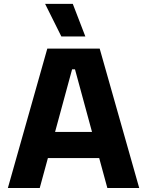

<svg xmlns="http://www.w3.org/2000/svg" viewBox="-20 -944 738 964"><path d="M19.5 0H179.5L220.5 -150.5H478L519 0H679L480.5 -700H217.5ZM345.5 -924.5H206.5L288 -761H408.5ZM256.5 -281.5 342 -596H356.5L442 -281.5Z"/></svg>

Font: MCL Standard Bold
Style: Regular
Weight: 700
Designer: Květoslav Bartoš
Foundry: Florian Karsten
Version: Version 1.001;Glyphs 3.2.3 (3260)